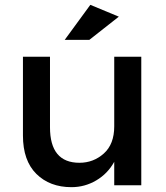

<svg xmlns="http://www.w3.org/2000/svg" viewBox="-20 -767 686 795"><path d="M453 -244V-532H565V0H453V-97Q426 -48 378.5 -20Q331 8 276 8Q186 8 130.5 -47Q75 -102 75 -206V-532H187V-240Q187 -93 309 -93Q367 -93 410 -131.5Q453 -170 453 -244ZM350 -602H248L354 -747L472 -698Z"/></svg>

Font: Myanmar Khyay
Style: Regular
Weight: 400
Designer: Danh Hong
Foundry: Google Inc.
Version: Version 1.10 March 4, 2015